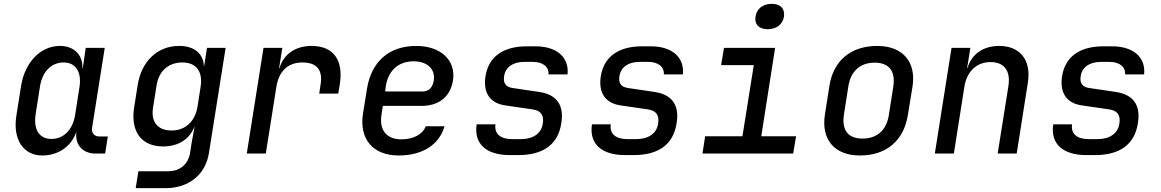

<svg xmlns="http://www.w3.org/2000/svg" viewBox="-20 -799 6040 999"><path d="M200 10C285 10 353 -39 378 -115C368 -48 408 0 477 0H527L541 -89H496C471 -89 455 -107 459 -133L525 -550H426L411 -445H409C411 -514 365 -560 291 -560C192 -560 110 -476 90 -354L65 -196C46 -74 101 10 200 10ZM248 -76C185 -76 154 -124 165 -202L188 -349C200 -426 247 -474 311 -474C373 -474 405 -426 394 -349L371 -202C359 -124 311 -76 248 -76Z M686 180H841C962 180 1049 110 1067 -2L1154 -550H1057L1042 -455H1041C1038 -521 990 -560 912 -560C799 -560 715 -480 696 -354L678 -241C658 -114 716 -37 829 -37C909 -37 969 -76 993 -144L976 -49L969 -3C959 56 916 92 855 92H700ZM873 -120C800 -120 765 -165 776 -237L795 -357C807 -429 856 -474 929 -474C1000 -474 1036 -428 1024 -349L1008 -246C996 -167 944 -120 873 -120Z M1264 0H1363L1418 -347C1431 -429 1478 -474 1554 -474C1627 -474 1661 -436 1648 -359L1641 -312H1740L1748 -360C1768 -487 1715 -560 1601 -560C1516 -560 1455 -516 1434 -444H1432L1449 -550H1351Z M2054 10C2177 10 2265 -45 2293 -142H2195C2180 -100 2131 -74 2068 -74C1992 -74 1952 -122 1965 -202L1972 -248H2172C2263 -248 2323 -294 2337 -381C2353 -486 2273 -560 2145 -560C2006 -560 1913 -480 1890 -340L1869 -210C1847 -74 1922 10 2054 10ZM1984 -323 1987 -349C2000 -433 2054 -480 2132 -480C2203 -480 2246 -440 2237 -380C2230 -339 2208 -323 2178 -323Z M2633 8H2677C2807 8 2883 -48 2900 -155C2917 -252 2877 -308 2783 -321L2648 -341C2612 -346 2597 -366 2603 -403C2610 -449 2648 -477 2708 -477H2753C2806 -477 2837 -450 2834 -412H2933C2942 -501 2877 -558 2766 -558H2721C2598 -558 2522 -504 2506 -402C2493 -317 2529 -263 2606 -251L2750 -230C2794 -224 2812 -200 2804 -155C2797 -105 2754 -75 2690 -75H2646C2583 -75 2551 -103 2558 -152H2460C2445 -51 2509 8 2633 8Z M3233 8H3277C3407 8 3483 -48 3500 -155C3517 -252 3477 -308 3383 -321L3248 -341C3212 -346 3197 -366 3203 -403C3210 -449 3248 -477 3308 -477H3353C3406 -477 3437 -450 3434 -412H3533C3542 -501 3477 -558 3366 -558H3321C3198 -558 3122 -504 3106 -402C3093 -317 3129 -263 3206 -251L3350 -230C3394 -224 3412 -200 3404 -155C3397 -105 3354 -75 3290 -75H3246C3183 -75 3151 -103 3158 -152H3060C3045 -51 3109 8 3233 8Z M3974 -647C4020 -647 4052 -672 4059 -712C4065 -754 4041 -779 3995 -779C3950 -779 3917 -754 3911 -712C3905 -672 3929 -647 3974 -647ZM3635 0H4107L4122 -90H3941L4013 -550H3747L3732 -460H3902L3843 -90H3649Z M4454 10C4592 10 4683 -67 4704 -202L4728 -349C4748 -478 4676 -560 4545 -560C4406 -560 4315 -483 4295 -349L4272 -202C4252 -72 4323 10 4454 10ZM4468 -78C4393 -78 4359 -121 4371 -202L4394 -349C4406 -429 4456 -473 4531 -473C4606 -473 4640 -429 4628 -349L4605 -202C4593 -121 4543 -78 4468 -78Z M4844 0H4943L4998 -349C5011 -429 5063 -476 5134 -476C5204 -476 5239 -432 5227 -352L5171 0H5270L5328 -368C5347 -486 5288 -560 5179 -560C5095 -560 5035 -517 5014 -445H5012L5029 -550H4931Z M5633 8H5677C5807 8 5883 -48 5900 -155C5917 -252 5877 -308 5783 -321L5648 -341C5612 -346 5597 -366 5603 -403C5610 -449 5648 -477 5708 -477H5753C5806 -477 5837 -450 5834 -412H5933C5942 -501 5877 -558 5766 -558H5721C5598 -558 5522 -504 5506 -402C5493 -317 5529 -263 5606 -251L5750 -230C5794 -224 5812 -200 5804 -155C5797 -105 5754 -75 5690 -75H5646C5583 -75 5551 -103 5558 -152H5460C5445 -51 5509 8 5633 8Z"/></svg>

Font: JetBrains Mono Medium
Style: Italic
Weight: 436
Italic angle: -9°
Monospace: yes
Designer: Philipp Nurullin, Konstantin Bulenkov
Foundry: JetBrains
Version: Version 2.305